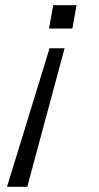

<svg xmlns="http://www.w3.org/2000/svg" viewBox="-20 -546 383 740"><path d="M7 174H85L229 -360H171ZM169 -436H259L275 -526H185Z"/></svg>

Font: Uncut Sans
Style: Italic
Weight: 400
Italic angle: -10°
Designer: Kasper Nordkvist
Foundry: Uncut Type
Version: Version 1.111;FEAKit 1.0